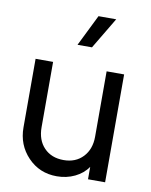

<svg xmlns="http://www.w3.org/2000/svg" viewBox="-88 -851 733 929"><g transform="rotate(10 278.5 -387.0)"><path d="M407 -786 315 -632H244L320 -786ZM405 -530H491V0H407V-61Q384 -27 343.5 -7.5Q303 12 255 12Q170 12 113 -47.5Q56 -107 56 -193V-530H142V-209Q142 -146 178 -108.5Q214 -71 274 -71Q333 -71 369 -109Q405 -147 405 -209Z"/></g></svg>

Font: Plus Jakarta Display
Style: Regular
Weight: 400
Designer: Gumpita Rahayu
Foundry: Tokotype Studio
Version: Version 1.000;hotconv 1.0.109;makeotfexe 2.5.65596